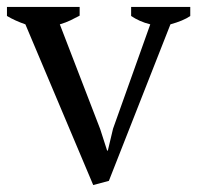

<svg xmlns="http://www.w3.org/2000/svg" viewBox="-30 -520 567 552"><path d="M238 12 43 -450Q14 -460 -10 -474V-500H199V-475Q186 -468 172.5 -461.5Q159 -455 142 -450L258 -149L278 -87H280L295 -150L402 -450Q386 -454 372.5 -460Q359 -466 347 -474V-500H517V-474Q507 -467 492.5 -461Q478 -455 460 -450L283 0Z"/></svg>

Font: PT Serif
Style: Regular
Weight: 400
Designer: A.Korolkova, O.Umpeleva, V.Yefimov
Foundry: ParaType Ltd
Version: Version 1.000W OFL; ttfautohint (v1.6)